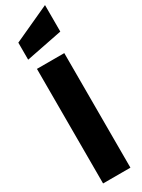

<svg xmlns="http://www.w3.org/2000/svg" viewBox="-264 -1040 785 1063"><g transform="rotate(-30 128.5 -508.0)"><path d="M24.4 -800.8V-909.7L256.3 -1016.1V-846.7ZM41 0V-732.4H215.8V0Z"/></g></svg>

Font: Anton
Style: Regular
Weight: 400
Foundry: vernon adams
Version: Version 1.000